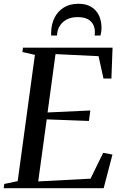

<svg xmlns="http://www.w3.org/2000/svg" viewBox="-32 -995 649 1015"><path d="M-12.5 0 -9.5 -22.5 61.5 -37.5 152.5 -705 86.5 -720 89.5 -743H563L557 -580H515L489 -698L261.5 -709L219.5 -400.5L445.5 -411L438 -355.5L215 -364L170 -36L446.5 -50.5L513.5 -187L562.5 -178L516 0ZM382.5 -975Q415.5 -975 438.8 -964.5Q462 -954 476.5 -936Q491 -918 497.8 -895.5Q504.5 -873 504.5 -849Q504.5 -835 502.8 -825.2Q501 -815.5 499 -807H468Q468.5 -810 469.2 -814.5Q470 -819 469.5 -829Q469 -848.5 460.2 -865.8Q451.5 -883 431.5 -893.8Q411.5 -904.5 378 -904.5Q344 -904.5 320 -891.5Q296 -878.5 283 -856.5Q270 -834.5 269.5 -807H238.5Q238.5 -812 238.2 -815.8Q238 -819.5 238.5 -826.5Q239.5 -867.5 256.2 -901.2Q273 -935 304.8 -955Q336.5 -975 382.5 -975Z"/></svg>

Font: Merriweather 120pt
Style: Italic
Weight: 400
Italic angle: -7.8°
Version: Version 2.101